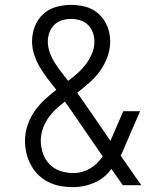

<svg xmlns="http://www.w3.org/2000/svg" viewBox="-20 -763 640 791"><path d="M281 8Q255 8 229.5 3.5Q204 -1 180.5 -12.5Q157 -24 138.5 -42Q120 -60 107.5 -83Q95 -106 89 -131.5Q83 -157 83 -183Q83 -215 93 -245.5Q103 -276 121 -302.5Q139 -329 162.5 -351Q186 -373 212 -393Q194 -416 176.5 -438.5Q159 -461 144.5 -485.5Q130 -510 121 -537.5Q112 -565 112 -593Q112 -624 123.5 -654Q135 -684 158 -705Q181 -726 211.5 -734.5Q242 -743 273 -743Q304 -743 334.5 -734.5Q365 -726 388 -704.5Q411 -683 422.5 -653.5Q434 -624 434 -592Q434 -560 422.5 -528.5Q411 -497 392 -470.5Q373 -444 348.5 -422.5Q324 -401 298 -381Q302 -375 306.5 -369Q311 -363 315 -357L435 -183L488 -305H557L491 -152Q488 -145 484.5 -137Q481 -129 477 -122L562 0H486L441 -64L439 -67Q429 -53 416 -41Q403 -29 388 -20Q363 -6 336 1Q309 8 281 8ZM261 -430Q281 -445 300 -462Q319 -479 334 -499Q349 -519 359 -542.5Q369 -566 369 -592Q369 -611 362.5 -629Q356 -647 342.5 -660.5Q329 -674 310.5 -679.5Q292 -685 273 -685Q254 -685 235.5 -679.5Q217 -674 203.5 -660.5Q190 -647 183.5 -629Q177 -611 177 -592Q177 -571 183.5 -551Q190 -531 200.5 -513Q211 -495 223.5 -478Q236 -461 249 -445Q249 -445 249 -445Q249 -445 249 -445L250 -444Q252 -441 255 -437Q258 -433 261 -430ZM282 -50Q300 -50 318 -55Q336 -60 351.5 -69Q367 -78 380 -91Q393 -104 403 -119L262 -324Q258 -329 254.5 -334Q251 -339 247 -344Q228 -330 210 -313Q192 -296 178 -275.5Q164 -255 156 -231.5Q148 -208 148 -183Q148 -156 157 -130.5Q166 -105 184.5 -86Q203 -67 229 -58.5Q255 -50 282 -50Z"/></svg>

Font: Iosevka Curly Light Extended
Style: Regular
Weight: 300
Width: 7
Monospace: yes
Designer: Belleve Invis
Foundry: Belleve Invis
Version: Version 11.1.0; ttfautohint (v1.8.3)